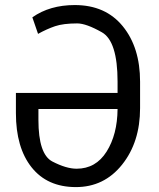

<svg xmlns="http://www.w3.org/2000/svg" viewBox="-20 -741 640 771"><path d="M287.6 -63.5Q364.7 -63.5 408 -132.1Q451.2 -200.7 452.1 -303.2H134.3V-259.3Q134.3 -121.6 190.2 -92.5Q246.1 -63.5 287.6 -63.5ZM280.3 -720.7Q403.8 -720.7 473.1 -635.5Q542.5 -550.3 542.5 -413.1V-306.6Q542.5 -170.4 470.2 -79.8Q397.9 10.7 283.7 10.3Q169.4 9.8 106.7 -69.3Q43.9 -148.4 43.9 -286.6V-367.7H452.1V-413.1Q452.1 -575.7 389.2 -611.3Q326.2 -647 290 -647Q233.9 -647 200.9 -635.7Q168 -624.5 132.8 -605L109.9 -671.4Q179.7 -720.7 280.3 -720.7Z"/></svg>

Font: RobotoMono-Regular
Style: Regular
Weight: 400
Designer: Google
Version: Version 2.000985; 2015; ttfautohint (v1.3)